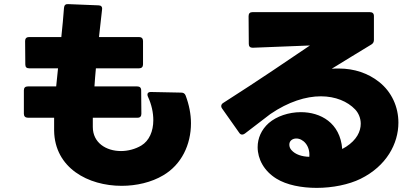

<svg xmlns="http://www.w3.org/2000/svg" viewBox="-20 -835 2030 933"><path d="M773 17C862 -35 908 -132 908 -236C908 -280 899 -326 882 -371C878 -381 871 -385 860 -385L713 -388C698 -388 693 -379 699 -365C717 -326 725 -287 725 -251C725 -197 705 -151 667 -128C637 -110 601 -101 568 -101C496 -101 431 -141 431 -218C431 -233 431 -248 431 -263H649C661 -263 667 -270 667 -282L666 -396C666 -409 659 -415 647 -415H439C441 -444 443 -473 446 -503H656C668 -503 675 -510 675 -522V-636C675 -648 668 -655 656 -655H461C466 -700 471 -745 476 -789C478 -802 471 -809 459 -809L311 -815C299 -816 292 -810 291 -797C288 -752 283 -704 278 -655H121C109 -655 102 -648 102 -636L103 -522C103 -509 109 -503 122 -503H262C259 -473 256 -444 253 -415H115C103 -415 96 -409 96 -396V-282C96 -270 103 -263 115 -263H243C243 -241 243 -220 243 -200C246 -18 409 68 571 68C643 68 716 51 773 17Z M1170 -186C1218 -223 1259 -254 1294 -281C1382 -341 1467 -367 1539 -367C1610 -367 1669 -342 1706 -303C1722 -286 1733 -261 1733 -234C1733 -196 1713 -155 1662 -122C1656 -118 1650 -115 1643 -111C1633 -239 1537 -290 1442 -290C1383 -290 1324 -270 1286 -237C1250 -205 1232 -163 1232 -120C1232 -62 1263 -4 1323 33C1373 64 1445 78 1519 78C1596 78 1675 62 1732 34C1858 -28 1916 -137 1916 -239C1916 -315 1884 -388 1822 -437C1769 -479 1702 -502 1627 -502C1615 -502 1604 -502 1592 -501C1656 -540 1720 -580 1785 -619C1793 -624 1797 -631 1797 -641V-757C1797 -770 1790 -776 1777 -776H1207C1195 -776 1188 -770 1188 -757L1189 -621C1189 -609 1196 -603 1208 -603C1293 -606 1394 -610 1486 -614C1376 -540 1253 -455 1065 -335C1058 -331 1055 -325 1055 -319C1055 -316 1056 -312 1059 -308L1143 -189C1147 -183 1152 -181 1157 -181C1161 -181 1166 -183 1170 -186ZM1483 -73C1447 -74 1415 -84 1396 -106C1389 -114 1386 -123 1386 -132C1386 -141 1389 -149 1397 -155C1404 -160 1412 -162 1420 -162C1452 -162 1488 -128 1483 -73Z"/></svg>

Font: LINE Seed JP App_OTF ExtraBold
Style: Regular
Weight: 800
Designer: LINE & Fontrix & Fontworks
Version: Version 1.013